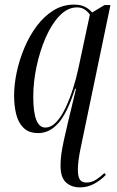

<svg xmlns="http://www.w3.org/2000/svg" viewBox="-20 -566 508 831"><path d="M326 245Q289 245 265.5 223.5Q242 202 242 150Q242 125 245.5 100.5Q249 76 256 43Q267 -7 276 -44.5Q285 -82 293 -115Q301 -148 309 -182H305Q271 -76 232.5 -33Q194 10 146 10Q105 10 82 -12.5Q59 -35 50 -72Q41 -109 41 -152Q41 -200 52.5 -254Q64 -308 86 -360Q108 -412 139.5 -454Q171 -496 211.5 -521Q252 -546 300 -546Q329 -546 347.5 -536.5Q366 -527 379 -512L432 -544H458L330 70Q317 131 317 168Q317 198 325.5 211Q334 224 354 224Q377 224 396 211.5Q415 199 432 183L438 191Q416 214 387.5 229.5Q359 245 326 245ZM176 -14Q201 -14 223 -37Q245 -60 263 -98Q281 -136 295.5 -181Q310 -226 319 -269L369 -503Q356 -520 343 -527Q330 -534 313 -534Q273 -534 238.5 -498.5Q204 -463 178.5 -405Q153 -347 138.5 -279.5Q124 -212 124 -147Q124 -14 176 -14Z"/></svg>

Font: Noto Serif Display ExtraCondensed
Style: Italic
Weight: 400
Width: 2
Italic angle: -12°
Designer: Monotype Design Team
Foundry: Monotype Imaging Inc.
Version: Version 2.009